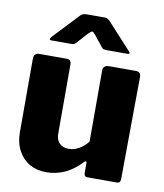

<svg xmlns="http://www.w3.org/2000/svg" viewBox="-85 -820 766 899"><g transform="rotate(10 298.5 -370.5)"><path d="M280 -116Q306 -116 329.5 -130Q353 -144 371 -166V-504Q371 -530 401 -530H527Q551 -530 551 -506L547 -20Q547 0 530 0H391Q374 0 374 -18V-65Q374 -71 371 -72.5Q368 -74 363 -69Q325 -28 283.5 -9Q242 10 194 10Q150 10 116 -9.5Q82 -29 62 -66Q42 -103 42 -154V-503Q42 -530 70 -530H199Q220 -530 220 -506V-176Q220 -148 236.5 -132Q253 -116 280 -116ZM352 -610 309 -664Q299 -676 294 -676Q289 -676 277 -664L228 -610Q222 -604 217.5 -603Q213 -602 204 -602H113Q105 -602 104.5 -606.5Q104 -611 111 -619L221 -736Q228 -744 235 -747.5Q242 -751 255 -751H340Q350 -751 355.5 -747Q361 -743 366 -738L475 -619Q492 -602 474 -602H377Q369 -602 363 -603Q357 -604 352 -610Z"/></g></svg>

Font: Libre Franklin ExtraBold
Style: Regular
Weight: 800
Designer: Pablo Impallari, Rodrigo Fuenzalida, Nhung Nguyen
Foundry: Impallari Type
Version: Version 3.000